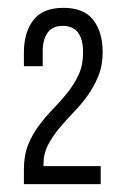

<svg xmlns="http://www.w3.org/2000/svg" viewBox="-20 -821 315 490"><path d="M142 -801C106.7 -801 81 -790.5 65 -769.5C49 -748.5 41 -721 41 -687V-652H89V-690C89 -710 93.2 -725.8 101.5 -737.5C109.8 -749.2 122.7 -755 140 -755C174.7 -755 192 -732.3 192 -687C192 -665.7 188.3 -647 181 -631C173.7 -615 164.3 -599.8 153 -585.5C141.7 -571.2 129.5 -557.3 116.5 -544C103.5 -530.7 91.3 -516.5 80 -501.5C68.7 -486.5 59.3 -470 52 -452C44.7 -434 41 -413 41 -389V-351H237V-397H91V-403C91 -420.3 94.8 -436.3 102.5 -451C110.2 -465.7 119.7 -479.8 131 -493.5C142.3 -507.2 154.5 -520.7 167.5 -534C180.5 -547.3 192.5 -561.7 203.5 -577C214.5 -592.3 223.7 -609 231 -627C238.3 -645 242 -665.3 242 -688C242 -722 234 -749.3 218 -770C202 -790.7 176.7 -801 142 -801Z"/></svg>

Font: SVN-Bebas Neue
Style: Regular
Weight: 400
Designer: Ryoichi Tsunekawa
Foundry: Ryoichi Tsunekawa
Version: Version 001.003